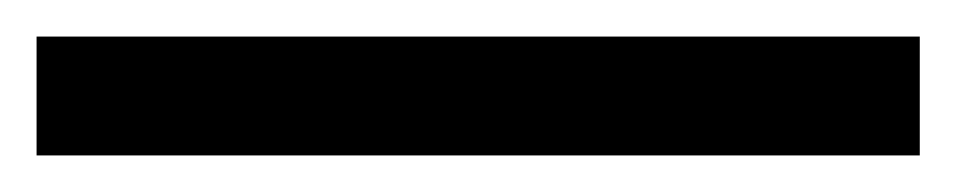

<svg xmlns="http://www.w3.org/2000/svg" viewBox="-23 -845 523 105"><path d="M480 -760V-825H-3V-760Z"/></svg>

Font: Noto Sans Gujarati UI SemiCondensed
Style: Regular
Weight: 400
Width: 4
Designer: Jelle Bosma - Monotype Design Team, Universal Thirst
Foundry: Monotype Imaging Inc.
Version: Version 2.106